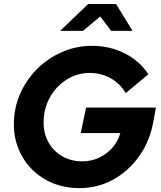

<svg xmlns="http://www.w3.org/2000/svg" viewBox="-20 -941 819 974"><path d="M382.9 13.3Q311.4 13.3 250.7 -10.9Q190.1 -35.2 145.2 -79Q100.3 -122.9 75.3 -182.3Q50.3 -241.6 50.3 -310.8Q50.3 -391.6 81.5 -463.6Q112.6 -535.7 167.9 -590.8Q223.2 -645.9 294.9 -677.2Q366.5 -708.5 446.8 -708.5Q537.6 -708.5 613.2 -670Q688.8 -631.6 732.4 -564.3L617.8 -468.5Q589.4 -517.5 541.2 -544.3Q493 -571.1 434.9 -571.1Q386.7 -571.1 344.4 -551.6Q302.1 -532 269.7 -497.7Q237.4 -463.3 219.2 -417.7Q201.1 -372 201.1 -319.7Q201.1 -263 226.2 -218.5Q251.3 -174 295.7 -148.3Q340.1 -122.5 397.1 -122.5Q442.7 -122.5 482.1 -140.8Q521.6 -159.1 549.9 -191.3Q578.2 -223.4 590.5 -266H389.5L416.5 -395H770.8L758 -324.7Q740.7 -226.1 686.6 -149.6Q632.6 -73 554.1 -29.9Q475.7 13.3 382.9 13.3ZM284.8 -784.3 427.3 -920.6H568.8L652.4 -784.3H544.1L488.5 -857.5L400.9 -784.3Z"/></svg>

Font: Red Hat Display VF
Style: Italic
Weight: 300
Italic angle: -12°
Designer: Pentagram, MCKL
Foundry: Pentagram, MCKL
Version: Version 1.010